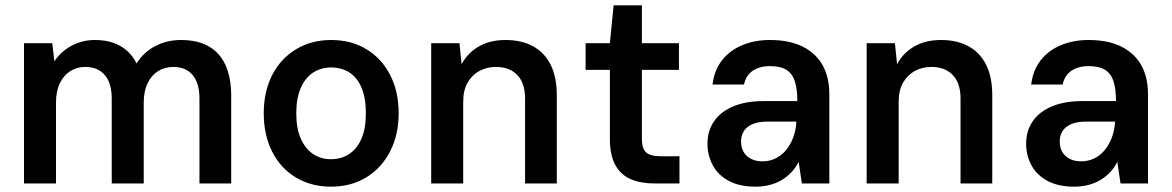

<svg xmlns="http://www.w3.org/2000/svg" viewBox="-20 -688 4395 720"><path d="M70 0V-526H176L184 -458Q208 -495 248.5 -516.5Q289 -538 336 -538Q374 -538 403.5 -528Q433 -518 455.5 -498.5Q478 -479 492 -450Q519 -493 563 -515.5Q607 -538 658 -538Q721 -538 763 -514Q805 -490 826 -443Q847 -396 847 -329V0H728V-318Q728 -376 702.5 -406.5Q677 -437 630 -437Q598 -437 573 -421.5Q548 -406 533.5 -376Q519 -346 519 -303V0H399V-318Q399 -376 373 -406.5Q347 -437 299 -437Q269 -437 244 -421.5Q219 -406 204.5 -376Q190 -346 190 -303V0Z M1221 12Q1147 12 1089.5 -22.5Q1032 -57 1000.5 -119.5Q969 -182 969 -263Q969 -345 1001 -407Q1033 -469 1090.5 -503.5Q1148 -538 1222 -538Q1297 -538 1354 -503.5Q1411 -469 1443 -407Q1475 -345 1475 -263Q1475 -182 1442.5 -119.5Q1410 -57 1353 -22.5Q1296 12 1221 12ZM1221 -91Q1260 -91 1289.5 -110.5Q1319 -130 1335.5 -168Q1352 -206 1352 -263Q1352 -320 1336 -358.5Q1320 -397 1290.5 -416Q1261 -435 1222 -435Q1184 -435 1154.5 -416Q1125 -397 1108 -358.5Q1091 -320 1091 -263Q1091 -206 1108 -168Q1125 -130 1154 -110.5Q1183 -91 1221 -91Z M1597 0V-526H1703L1711 -447Q1733 -489 1775 -513.5Q1817 -538 1876 -538Q1936 -538 1979 -514.5Q2022 -491 2045 -445Q2068 -399 2068 -331V0H1949V-319Q1949 -376 1920 -406.5Q1891 -437 1839 -437Q1806 -437 1778 -422Q1750 -407 1733.5 -378Q1717 -349 1717 -307V0Z M2434 0Q2383 0 2345.5 -16Q2308 -32 2287.5 -69Q2267 -106 2267 -169V-426H2176V-526H2267L2281 -668H2387V-526H2526V-426H2387V-169Q2387 -131 2403 -116.5Q2419 -102 2459 -102H2528V0Z M2813 12Q2753 12 2712.5 -10Q2672 -32 2652.5 -69Q2633 -106 2633 -149Q2633 -197 2657.5 -233Q2682 -269 2729.5 -289Q2777 -309 2845 -309H2970Q2970 -353 2961 -382Q2952 -411 2930 -425.5Q2908 -440 2867 -440Q2828 -440 2802.5 -422.5Q2777 -405 2770 -371H2652Q2658 -423 2686.5 -460.5Q2715 -498 2762 -518Q2809 -538 2867 -538Q2940 -538 2989.5 -513.5Q3039 -489 3064.5 -444Q3090 -399 3090 -334V0H2987L2975 -81Q2965 -61 2949.5 -44Q2934 -27 2914 -14.5Q2894 -2 2868.5 5Q2843 12 2813 12ZM2839 -83Q2866 -83 2888.5 -94Q2911 -105 2927.5 -125Q2944 -145 2954 -171Q2964 -197 2966 -226V-232H2858Q2824 -232 2802 -222.5Q2780 -213 2769.5 -196.5Q2759 -180 2759 -158Q2759 -134 2769 -117.5Q2779 -101 2797 -92Q2815 -83 2839 -83Z M3230 0V-526H3336L3344 -447Q3366 -489 3408 -513.5Q3450 -538 3509 -538Q3569 -538 3612 -514.5Q3655 -491 3678 -445Q3701 -399 3701 -331V0H3582V-319Q3582 -376 3553 -406.5Q3524 -437 3472 -437Q3439 -437 3411 -422Q3383 -407 3366.5 -378Q3350 -349 3350 -307V0Z M4008 12Q3948 12 3907.5 -10Q3867 -32 3847.5 -69Q3828 -106 3828 -149Q3828 -197 3852.5 -233Q3877 -269 3924.5 -289Q3972 -309 4040 -309H4165Q4165 -353 4156 -382Q4147 -411 4125 -425.5Q4103 -440 4062 -440Q4023 -440 3997.5 -422.5Q3972 -405 3965 -371H3847Q3853 -423 3881.5 -460.5Q3910 -498 3957 -518Q4004 -538 4062 -538Q4135 -538 4184.5 -513.5Q4234 -489 4259.5 -444Q4285 -399 4285 -334V0H4182L4170 -81Q4160 -61 4144.5 -44Q4129 -27 4109 -14.5Q4089 -2 4063.5 5Q4038 12 4008 12ZM4034 -83Q4061 -83 4083.5 -94Q4106 -105 4122.5 -125Q4139 -145 4149 -171Q4159 -197 4161 -226V-232H4053Q4019 -232 3997 -222.5Q3975 -213 3964.5 -196.5Q3954 -180 3954 -158Q3954 -134 3964 -117.5Q3974 -101 3992 -92Q4010 -83 4034 -83Z"/></svg>

Font: DM Sans 9pt SemiBold
Style: Regular
Weight: 600
Version: Version 4.004;gftools[0.9.30]